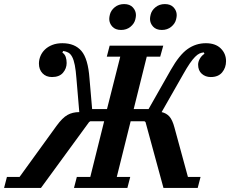

<svg xmlns="http://www.w3.org/2000/svg" viewBox="-67 -922 1129 942"><path d="M-33 -54H29L210 -304Q239 -344 264 -358Q289 -372 322 -372L308 -537Q305 -577 300 -602.5Q295 -628 287 -643Q279 -658 268 -664Q257 -670 243 -672L239 -664Q251 -656 255.5 -642.5Q260 -629 260 -613Q260 -586 242 -565Q224 -544 188 -544Q159 -544 141.5 -562.5Q124 -581 124 -610Q124 -629 131.5 -647Q139 -665 153.5 -679Q168 -693 189.5 -701.5Q211 -710 239 -710Q300 -710 332.5 -672Q365 -634 372 -538L385 -387H458L523 -644H457L471 -698H734L719 -644H653L589 -387H662L771 -579Q813 -653 853.5 -681.5Q894 -710 943 -710Q990 -710 1016 -684.5Q1042 -659 1042 -622Q1042 -590 1023 -567Q1004 -544 967 -544Q941 -544 923 -560Q905 -576 905 -605Q905 -619 913.5 -634Q922 -649 936 -658L933 -665Q922 -664 912 -659.5Q902 -655 890 -643Q878 -631 864 -610.5Q850 -590 832 -558L726 -372Q749 -367 764 -350.5Q779 -334 789 -296L855 -54H917L903 0H735L647 -323L642 -327H574L506 -54H572L558 0H296L310 -54H376L444 -327H376L370 -323L134 0H-47ZM527 -775Q499 -775 484 -791.5Q469 -808 469 -829Q469 -838 472 -850Q477 -871 496 -886.5Q515 -902 542 -902Q570 -902 585 -885.5Q600 -869 600 -848Q600 -839 597 -827Q592 -806 573 -790.5Q554 -775 527 -775ZM727 -775Q699 -775 684 -791.5Q669 -808 669 -829Q669 -838 672 -850Q677 -871 696 -886.5Q715 -902 742 -902Q770 -902 785 -885.5Q800 -869 800 -848Q800 -839 797 -827Q792 -806 773 -790.5Q754 -775 727 -775Z"/></svg>

Font: IBM Plex Serif SmBld
Style: Italic
Weight: 600
Italic angle: -14°
Designer: Mike Abbink, Paul van der Laan, Pieter van Rosmalen
Foundry: Bold Monday
Version: Version 3.001